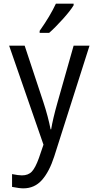

<svg xmlns="http://www.w3.org/2000/svg" viewBox="-20 -786 540 1051"><path d="M46 237V167Q81 174 100 174Q135 174 154.5 153Q174 132 193 79L218 6L30 -536H115L218 -225Q243 -149 257 -78H260Q269 -134 295 -226L383 -536H470L277 70Q250 154 209.5 199.5Q169 245 108 245Q86 245 46 237ZM197 -617Q255 -699 286 -766H383V-757Q365 -727 323.5 -681Q282 -635 249 -606H197Z"/></svg>

Font: Noto Sans Mono UI Cond
Style: Regular
Weight: 400
Width: 3
Monospace: yes
Designer: Monotype Design team
Foundry: Monotype Imaging Inc.
Version: Version 1.000